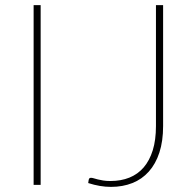

<svg xmlns="http://www.w3.org/2000/svg" viewBox="-20 -723 762 751"><path d="M111.5 0ZM139 0H111.5V-703H139ZM618 -230Q618 -171 603.5 -126.5Q589 -82 562.2 -52Q535.5 -22 497.8 -7Q460 8 414 8Q371.5 8 325 -7L327 -20Q328 -22.5 329.2 -25Q330.5 -27.5 336 -27.5Q340.5 -27.5 347 -25.5Q353.5 -23.5 362.5 -21.2Q371.5 -19 383.5 -17Q395.5 -15 412 -15Q453 -15 486 -28.2Q519 -41.5 542 -68.2Q565 -95 577.5 -135.2Q590 -175.5 590 -229.5V-703H618Z"/></svg>

Font: Lato Thin
Style: Regular
Weight: 200
Designer: Lukasz Dziedzic
Foundry: tyPoland Lukasz Dziedzic
Version: Version 2.007; 2014-02-27